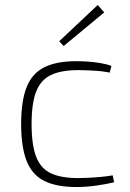

<svg xmlns="http://www.w3.org/2000/svg" viewBox="-20 -740 521 772"><path d="M287 -494Q307 -494 331 -492.5Q355 -491 380.5 -487Q406 -483 428 -475L421 -448Q393 -454 356 -456Q319 -458 294 -458Q226 -458 185 -438.5Q144 -419 125.5 -372Q107 -325 107 -241Q107 -157 125.5 -109.5Q144 -62 185 -43Q226 -24 294 -24Q308 -24 332 -25Q356 -26 383.5 -28.5Q411 -31 433 -35L439 -7Q405 1 365.5 6.5Q326 12 288 12Q207 12 158 -12.5Q109 -37 87 -93Q65 -149 65 -241Q65 -334 87 -389.5Q109 -445 158 -469.5Q207 -494 287 -494ZM373 -720 399 -690 236 -555 218 -574Z"/></svg>

Font: Exo 2 ExtraLight
Style: Regular
Weight: 250
Designer: Natanael Gama
Foundry: Natanael Gama
Version: Version 2.010